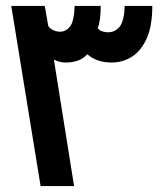

<svg xmlns="http://www.w3.org/2000/svg" viewBox="-20 -628 550 648"><path d="M18 -608H131L143 -540Q149 -531 160 -526Q171 -521 183 -521Q202 -521 216 -538Q230 -555 232 -608H320Q320 -585 317.5 -565.5Q315 -546 310 -533Q316 -525 325.5 -522Q335 -519 345 -519Q368 -519 383.5 -537.5Q399 -556 401 -608H494Q494 -540 475 -498Q456 -456 425 -436.5Q394 -417 357 -417Q332 -417 311 -424Q290 -431 275 -445Q260 -429 241.5 -423Q223 -417 202 -417Q194 -417 183.5 -419Q173 -421 164 -426H162L230 0H117Z"/></svg>

Font: Noto Sans Syriac Eastern SemiBold
Style: Regular
Weight: 600
Designer: Patrick Giasson and the Monotype Design Team
Foundry: Monotype Imaging Inc.
Version: Version 3.001